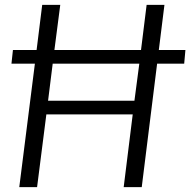

<svg xmlns="http://www.w3.org/2000/svg" viewBox="-20 -767 780 787"><path d="M132 0H59L123 -506H27L33 -562H130L153 -747H227L203 -562H558L581 -747H654L631 -562H740L735 -506H624L561 0H487L524 -298H170ZM196 -506 177 -354H531L551 -506Z"/></svg>

Font: Merriweather Sans Variable Regular
Style: Italic
Weight: 300
Italic angle: -8°
Designer: Eben Sorkin
Foundry: Eben Sorkin
Version: Version 2.001